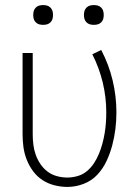

<svg xmlns="http://www.w3.org/2000/svg" viewBox="-20 -729 540 757"><path d="M246 8Q220 8 194.5 1.5Q169 -5 147.5 -19Q126 -33 110.5 -54Q95 -75 85.5 -99Q76 -123 72.5 -148.5Q69 -174 69 -200V-520H109V-200Q109 -179 111.5 -158.5Q114 -138 121 -118.5Q128 -99 139.5 -82Q151 -65 167.5 -52.5Q184 -40 204.5 -34.5Q225 -29 245 -29Q266 -29 286.5 -35Q307 -41 323 -54.5Q339 -68 350.5 -85.5Q362 -103 370 -122.5Q378 -142 383.5 -162Q389 -182 392.5 -203Q396 -224 397.5 -244.5Q399 -265 399 -286Q399 -346 385 -404Q371 -462 344 -515L379 -532Q409 -475 424 -412.5Q439 -350 439 -286Q439 -253 435 -220.5Q431 -188 422.5 -156Q414 -124 400 -94Q386 -64 363.5 -40Q341 -16 309.5 -4Q278 8 246 8ZM350 -631Q342 -631 334.5 -633Q327 -635 321 -641Q315 -647 313 -654.5Q311 -662 311 -670Q311 -678 313 -685.5Q315 -693 321 -699Q327 -705 334.5 -707Q342 -709 350 -709Q358 -709 365.5 -707Q373 -705 379 -699Q385 -693 387 -685.5Q389 -678 389 -670Q389 -662 387 -654.5Q385 -647 379 -641Q373 -635 365.5 -633Q358 -631 350 -631ZM150 -631Q142 -631 134.5 -633Q127 -635 121 -641Q115 -647 113 -654.5Q111 -662 111 -670Q111 -678 113 -685.5Q115 -693 121 -699Q127 -705 134.5 -707Q142 -709 150 -709Q158 -709 165.5 -707Q173 -705 179 -699Q185 -693 187 -685.5Q189 -678 189 -670Q189 -662 187 -654.5Q185 -647 179 -641Q173 -635 165.5 -633Q158 -631 150 -631Z"/></svg>

Font: Iosevka Curly Extralight
Style: Regular
Weight: 200
Monospace: yes
Designer: Belleve Invis
Foundry: Belleve Invis
Version: Version 22.1.2; ttfautohint (v1.8.4)